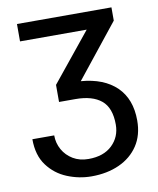

<svg xmlns="http://www.w3.org/2000/svg" viewBox="-82 -592 698 850"><g transform="rotate(-10 267.0 -167.0)"><path d="M52.6 -528.4H477.3V-468.8L286.9 -230.1Q389.9 -221.9 446.4 -166.9Q502.8 -111.9 502.8 -15.6Q502.8 50.4 471.8 97.1Q440.7 143.8 386.2 168.5Q331.7 193.2 261.4 193.2Q205.3 193.2 152.3 171.5Q99.4 149.9 65.3 104Q31.2 58.2 31.2 -14.2H129.3Q129.3 20.6 145.8 50.1Q162.3 79.5 191.9 97.3Q221.6 115.1 261.4 115.1Q329.5 115.1 367.9 78.1Q406.2 41.2 406.2 -14.2Q406.2 -89.8 365.9 -123Q325.6 -156.2 250 -156.2H176.1V-233L352.3 -450.3H52.6Z"/></g></svg>

Font: Inter UI
Style: Regular
Weight: 400
Designer: Rasmus Andersson
Foundry: rsms
Version: Version 2.2